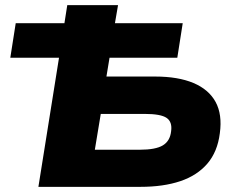

<svg xmlns="http://www.w3.org/2000/svg" viewBox="-20 -725 916 745"><path d="M129 0 209 -501H20L41 -635H230L241 -705H438L426 -635H689L668 -501H405L393 -428H582Q671 -428 730.5 -403Q790 -378 816.5 -329.5Q843 -281 833 -208Q824 -136 784.5 -90Q745 -44 679.5 -22Q614 0 525 0ZM348 -144H522Q584 -144 612 -161Q640 -178 644 -216Q649 -252 626.5 -267.5Q604 -283 541 -283H371Z"/></svg>

Font: Nunito Sans 10pt SemiExpanded Black
Style: Italic
Weight: 900
Width: 6
Italic angle: -9°
Designer: Vernon Adams
Foundry: Vernon Adams
Version: Version 3.101;gftools[0.9.27]